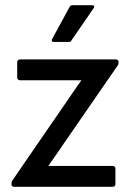

<svg xmlns="http://www.w3.org/2000/svg" viewBox="-20 -717 499 737"><path d="M186 -556H244C249 -556 252 -557 255 -563L339 -685C344 -691 342 -697 334 -697H259C253 -697 250 -696 247 -690L180 -567C177 -560 179 -556 186 -556ZM34 0H413C419 0 423 -4 423 -10V-70C423 -76 419 -80 413 -80H264C231 -80 200 -80 166 -80V-81C188 -112 209 -142 229 -172L430 -463C434 -468 435 -472 435 -478V-480C435 -485 431 -489 425 -489H57C51 -489 46 -485 46 -479V-419C46 -413 51 -409 57 -409H184C219 -409 255 -409 292 -409V-408C272 -381 254 -353 235 -326L28 -25C25 -21 24 -17 24 -12V-9C24 -4 28 0 34 0Z"/></svg>

Font: Sofia Sans Cond SemiBold
Style: Regular
Weight: 600
Width: 3
Designer: Botio Nikoltchev, Ani Petrova
Foundry: lettersoup
Version: Version 4.100